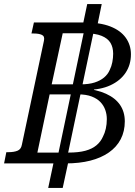

<svg xmlns="http://www.w3.org/2000/svg" viewBox="-81 -810 661 940"><path d="M102 -63H255Q304 -63 337 -72Q370 -81 391 -98.5Q412 -116 423 -141Q432 -158 437 -180Q442 -202 442 -227Q442 -250 434.5 -271.5Q427 -293 411 -310Q395 -327 368 -337.5Q341 -348 301 -348H162ZM172 -397H312Q354 -397 382 -406Q410 -415 428.5 -430.5Q447 -446 456 -467Q465 -485 469 -506Q473 -527 473 -547Q473 -578 460 -600Q447 -622 416.5 -634.5Q386 -647 334 -647H226ZM155 110 186 -36 202 -46 331 -660 322 -676 346 -790H417L393 -673L379 -662L250 -50L258 -38L226 110ZM-61 -10 -50 -65H-39Q-13 -65 4.5 -72Q22 -79 26 -101L134 -610Q139 -632 124.5 -639Q110 -646 84 -646H73L85 -700H333Q409 -700 459 -680.5Q509 -661 534.5 -625.5Q560 -590 560 -544Q560 -493 534 -454Q508 -415 459.5 -392.5Q411 -370 342 -370L382 -381L377 -360L322 -378Q392 -372 438 -351Q484 -330 507 -296Q530 -262 530 -216Q530 -167 510 -128.5Q490 -90 452 -63.5Q414 -37 361 -23.5Q308 -10 241 -10Z"/></svg>

Font: Roboto Serif
Style: Italic
Weight: 400
Italic angle: -10°
Designer: Greg Gazdowicz
Foundry: Commercial Type
Version: Version 1.008